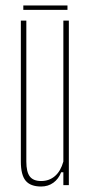

<svg xmlns="http://www.w3.org/2000/svg" viewBox="-20 -675 331 700"><path d="M130 5Q91 5 73.5 -16.2Q56 -37.5 56 -86V-600H76V-86Q76 -48 88.8 -31.5Q101.5 -15 130 -15Q159.5 -15 180.5 -33.2Q201.5 -51.5 211 -86V-600H231V0H211V-47H203Q193.5 -22.5 174.5 -8.8Q155.5 5 130 5ZM65 -655H226V-639H65Z"/></svg>

Font: Big Shoulders Display Thin Thin
Style: Regular
Weight: 250
Version: Version 2.002